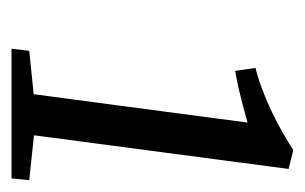

<svg xmlns="http://www.w3.org/2000/svg" viewBox="-116 -824 517 325"><g transform="rotate(90 142.5 -661.5)"><path d="M66 -452.5 139.5 -460 187.5 -822Q172.5 -818 158.8 -814.2Q145 -810.5 130.8 -807.2Q116.5 -804 100 -801L95 -835.5Q111.5 -839.5 130.2 -846.5Q149 -853.5 168 -862.5Q187 -871.5 204 -881.2Q221 -891 234 -899.5L266 -891.5L209 -460.5L285 -452.5L282 -422.5H62.5Z"/></g></svg>

Font: Merriweather 24pt SemiCondensed Light
Style: Italic
Weight: 300
Width: 4
Italic angle: -7.8°
Designer: Eben Sorkin
Foundry: Eben Sorkin
Version: Version 2.101